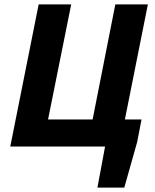

<svg xmlns="http://www.w3.org/2000/svg" viewBox="-20 -671 708 879"><path d="M27 0 157 -651H306L200 -124H404L508 -651H657L527 0ZM426 188 461 0H435L459 -124H628L608 -21L549 188Z"/></svg>

Font: Source Sans 3 ExtraBold
Style: Italic
Weight: 800
Italic angle: -11°
Version: Version 3.052;hotconv 1.1.0;makeotfexe 2.6.0